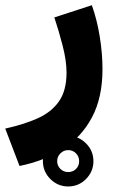

<svg xmlns="http://www.w3.org/2000/svg" viewBox="-50 -357 442 722"><path d="M111.3 249Q111.3 210 139.4 182.1Q167.5 154.3 206.5 154.3Q245.6 154.3 273.4 182.1Q301.3 210 301.3 249Q301.3 288.1 273.4 316.2Q245.6 344.2 206.5 344.2Q167.5 344.2 139.4 316.2Q111.3 288.1 111.3 249ZM165 249Q165 266.1 177 278.1Q189 290 206.5 290Q224.1 290 235.8 278.3Q247.6 266.6 247.6 249Q247.6 231.4 235.6 219.5Q223.6 207.5 206.5 207.5Q189.5 207.5 177.2 219.7Q165 231.9 165 249ZM23.4 267.1 -30.3 126.5Q38.6 111.3 90.6 88.4Q142.6 65.4 171.4 24.7Q200.2 -16.1 200.2 -84Q200.2 -128.9 185.3 -186.3Q170.4 -243.7 154.3 -291.5L295.4 -337.4Q314.9 -282.7 325.2 -219Q335.4 -155.3 335.4 -96.7Q335.4 9.8 295.9 84.2Q256.3 158.7 186 203.6Q115.7 248.5 23.4 267.1Z"/></svg>

Font: Vazirmatn UI Black
Style: Regular
Weight: 900
Designer: Saber Rastikerdar
Foundry: Saber Rastikerdar
Version: Version 33.003